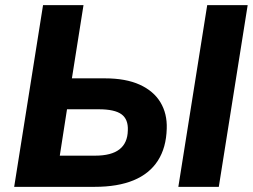

<svg xmlns="http://www.w3.org/2000/svg" viewBox="-20 -725 983 745"><path d="M35 0 147 -705H304L259 -421H387Q468 -421 522 -396.5Q576 -372 602.5 -328Q629 -284 627 -226Q625 -152 592.5 -101.5Q560 -51 498.5 -25.5Q437 0 347 0ZM212 -121H349Q412 -121 443.5 -145.5Q475 -170 476 -219Q478 -262 451.5 -281.5Q425 -301 363 -301H240ZM672 0 784 -705H941L829 0Z"/></svg>

Font: Nunito Sans 11pt ExtraBold
Style: Italic
Weight: 800
Italic angle: -9°
Version: Version 3.101;gftools[0.9.27]